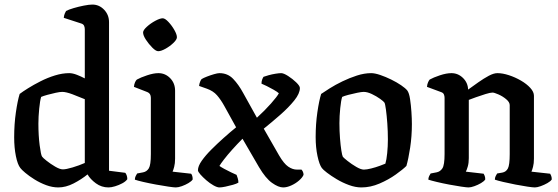

<svg xmlns="http://www.w3.org/2000/svg" viewBox="-20 -820 2442 840"><path d="M235 0Q209 0 182 -10Q155 -20 131 -35Q107 -50 90.5 -64Q74 -78 69 -85Q57 -100 49.5 -137Q42 -174 42 -219Q42 -277 49.5 -328.5Q57 -380 66 -409Q79 -419 103 -434Q127 -449 157.5 -464.5Q188 -480 220.5 -490Q253 -500 283 -500Q298 -500 317 -492.5Q336 -485 351 -477V-692Q351 -700 348 -707Q345 -714 336 -717L259 -742Q260 -753 263.5 -761Q267 -769 269 -772Q280 -778 302 -784.5Q324 -791 347 -795.5Q370 -800 384 -800Q414 -800 435.5 -777.5Q457 -755 457 -723V-73L528 -64Q531 -61 534 -53.5Q537 -46 537 -36Q530 -26 515 -18Q500 -10 483.5 -5Q467 0 455 0Q424 0 399.5 -18Q375 -36 363 -57Q336 -35 302 -17.5Q268 0 235 0ZM255 -79Q269 -79 297.5 -87.5Q326 -96 351 -107V-386Q325 -397 297 -407.5Q269 -418 252 -418Q242 -418 223.5 -414Q205 -410 187 -405Q169 -400 160 -396Q155 -380 151.5 -344.5Q148 -309 148 -279Q148 -227 153.5 -184.5Q159 -142 164 -135Q167 -130 184 -116.5Q201 -103 221.5 -91Q242 -79 255 -79Z M749 0Q741 0 717 -3.5Q693 -7 663 -12.5Q633 -18 607 -24Q581 -30 570 -34Q570 -42 573.5 -49.5Q577 -57 580 -61L606 -66Q622 -69 631 -83.5Q640 -98 640 -146V-392Q640 -411 625 -417L566 -440Q567 -452 571 -460.5Q575 -469 579 -472Q595 -481 623.5 -490.5Q652 -500 673 -500Q703 -500 724.5 -478Q746 -456 746 -423V-126Q746 -105 742 -90Q738 -75 735 -69L816 -60Q819 -57 821 -50.5Q823 -44 823 -35Q818 -27 804.5 -19Q791 -11 775.5 -5.5Q760 0 749 0ZM672 -596Q662 -596 646.5 -611.5Q631 -627 618.5 -646Q606 -665 606 -678Q606 -688 622.5 -703Q639 -718 659.5 -729Q680 -740 692 -740Q702 -740 717 -724Q732 -708 743 -688.5Q754 -669 754 -657Q754 -647 739 -632.5Q724 -618 704.5 -607Q685 -596 672 -596Z M940 0Q930 0 914 -9Q898 -18 882.5 -31.5Q867 -45 856.5 -57Q846 -69 846 -75Q846 -93 862.5 -116.5Q879 -140 904.5 -165.5Q930 -191 958.5 -216.5Q987 -242 1013 -263L961 -357Q946 -384 929.5 -403Q913 -422 885 -432L851 -444Q852 -454 855.5 -462.5Q859 -471 862 -474Q870 -479 885.5 -485Q901 -491 916.5 -495.5Q932 -500 940 -500Q976 -500 1000 -475Q1024 -450 1044 -413L1104 -305Q1138 -336 1165.5 -367Q1193 -398 1200 -412Q1192 -419 1177 -427.5Q1162 -436 1147 -443.5Q1132 -451 1124 -454Q1124 -464 1127 -472Q1130 -480 1133 -484Q1141 -487 1155.5 -491Q1170 -495 1185.5 -497.5Q1201 -500 1210 -500Q1221 -500 1240.5 -487.5Q1260 -475 1276 -459.5Q1292 -444 1292 -435Q1292 -411 1267.5 -380.5Q1243 -350 1206.5 -318Q1170 -286 1134 -257L1201 -140Q1222 -104 1241 -91Q1260 -78 1279 -78H1299Q1302 -75 1305 -69Q1308 -63 1308 -55Q1303 -43 1288 -30Q1273 -17 1254 -8.5Q1235 0 1219 0Q1198 0 1170 -20Q1142 -40 1113 -89L1041 -213Q1018 -190 996.5 -166Q975 -142 960 -122.5Q945 -103 940 -94Q947 -89 961.5 -81Q976 -73 991 -66Q1006 -59 1015 -55Q1017 -50 1020 -40.5Q1023 -31 1023 -21Q1015 -16 999 -11.5Q983 -7 966.5 -3.5Q950 0 940 0Z M1561 0Q1535 0 1506.5 -10.5Q1478 -21 1453 -36Q1428 -51 1410.5 -64.5Q1393 -78 1388 -85Q1377 -100 1369 -137.5Q1361 -175 1361 -220Q1361 -278 1368.5 -329Q1376 -380 1385 -409Q1398 -418 1422.5 -433.5Q1447 -449 1478 -464Q1509 -479 1541.5 -489.5Q1574 -500 1604 -500Q1620 -500 1643.5 -492Q1667 -484 1691.5 -472Q1716 -460 1735 -447Q1754 -434 1762 -424Q1770 -413 1774 -386.5Q1778 -360 1780 -330Q1782 -300 1782 -277Q1782 -224 1774.5 -174.5Q1767 -125 1758 -94Q1743 -79 1711.5 -56.5Q1680 -34 1640.5 -17Q1601 0 1561 0ZM1572 -78Q1584 -78 1604 -83Q1624 -88 1641.5 -94.5Q1659 -101 1666 -104Q1671 -120 1674 -150Q1677 -180 1677 -210Q1677 -245 1674.5 -280Q1672 -315 1668.5 -340.5Q1665 -366 1662 -371Q1659 -376 1643 -387.5Q1627 -399 1607 -408.5Q1587 -418 1571 -418Q1562 -418 1542.5 -414Q1523 -410 1504 -405Q1485 -400 1477 -396Q1472 -381 1468.5 -346.5Q1465 -312 1465 -281Q1465 -247 1467.5 -215Q1470 -183 1473.5 -161Q1477 -139 1480 -134Q1484 -129 1501 -115.5Q1518 -102 1538.5 -90Q1559 -78 1572 -78Z M2030 0Q2022 0 1998 -3.5Q1974 -7 1945 -12.5Q1916 -18 1891 -24Q1866 -30 1854 -34Q1854 -42 1857.5 -49.5Q1861 -57 1864 -61L1890 -66Q1906 -69 1915.5 -83.5Q1925 -98 1925 -146V-392Q1925 -400 1922 -407Q1919 -414 1910 -417L1848 -440Q1849 -452 1853 -460.5Q1857 -469 1860 -472Q1876 -481 1904.5 -490.5Q1933 -500 1955 -500Q1984 -500 2005.5 -479Q2027 -458 2028 -428Q2050 -444 2073.5 -460.5Q2097 -477 2118.5 -488.5Q2140 -500 2156 -500Q2179 -500 2206.5 -491Q2234 -482 2259 -467.5Q2284 -453 2300 -435.5Q2316 -418 2316 -401V-126Q2316 -105 2312 -90Q2308 -75 2305 -69L2387 -60Q2389 -57 2391.5 -50.5Q2394 -44 2394 -35Q2389 -27 2375 -19Q2361 -11 2345.5 -5.5Q2330 0 2320 0Q2311 0 2287.5 -3.5Q2264 -7 2235.5 -12.5Q2207 -18 2181.5 -24Q2156 -30 2145 -34Q2145 -42 2148.5 -49.5Q2152 -57 2155 -61L2178 -65Q2194 -68 2202 -83Q2210 -98 2210 -146V-360Q2210 -373 2194.5 -386Q2179 -399 2160.5 -407Q2142 -415 2135 -415Q2125 -415 2104 -408.5Q2083 -402 2062 -394.5Q2041 -387 2031 -383V-128Q2031 -107 2026.5 -91.5Q2022 -76 2018 -69L2096 -60Q2098 -57 2100.5 -50.5Q2103 -44 2103 -35Q2098 -27 2084.5 -19Q2071 -11 2055.5 -5.5Q2040 0 2030 0Z"/></svg>

Font: Texturina 72pt SemiBold
Style: Regular
Weight: 600
Designer: Guillermo Torres Carreño
Foundry: Omnibus-Type
Version: Version 1.002; ttfautohint (v1.8.3)